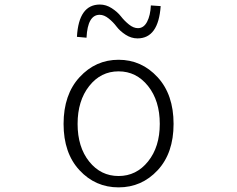

<svg xmlns="http://www.w3.org/2000/svg" viewBox="-20 -809 1040 842"><path d="M258.8 -265.6Q258.8 -394.5 329.1 -470.7Q399.4 -546.9 500 -546.9Q600.6 -546.9 670.9 -470.7Q741.2 -394.5 741.2 -265.6Q741.2 -137.7 671.4 -62.5Q601.6 12.7 500 12.7Q398.4 12.7 328.6 -62.5Q258.8 -137.7 258.8 -265.6ZM680.7 -265.6Q680.7 -367.2 629.4 -431.6Q578.1 -496.1 500 -496.1Q421.9 -496.1 371.1 -431.6Q320.3 -367.2 320.3 -265.6Q320.3 -164.1 371.1 -100.6Q421.9 -37.1 500 -37.1Q578.1 -37.1 629.4 -101.1Q680.7 -165 680.7 -265.6ZM583 -640.6Q555.7 -640.6 530.8 -656.7Q505.9 -672.9 491.2 -692.4Q476.6 -711.9 456.5 -728Q436.5 -744.1 417 -744.1Q364.3 -744.1 359.4 -643.6L317.4 -647.5Q325.2 -789.1 418 -789.1Q445.3 -789.1 470.2 -772.9Q495.1 -756.8 510.3 -737.3Q525.4 -717.8 545.4 -701.7Q565.4 -685.5 585 -685.5Q610.4 -685.5 625 -713.4Q639.6 -741.2 641.6 -785.2L684.6 -782.2Q674.8 -640.6 583 -640.6Z"/></svg>

Font: GenEi Gothic M Light
Style: Regular
Weight: 300
Designer: o_tamon (Modified); [Source Han Sans]
Ryoko NISHIZUKA  (kana & ideographs); Paul D. Hunt (Latin, Greek & Cyrillic); Wenl
Version: Version 1.1a;Original Version 1.004